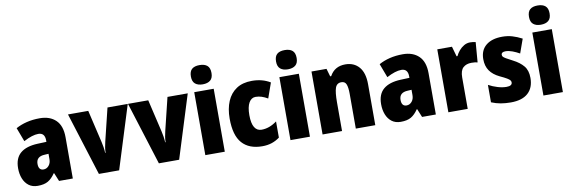

<svg xmlns="http://www.w3.org/2000/svg" viewBox="-55 -1213 4949 1661"><g transform="rotate(-10 2420.0 -383.0)"><path d="M287 -563Q376 -563 427.5 -513Q479 -463 479 -363V0H358L328 -73H324Q295 -30 261 -10Q227 10 170 10Q123 10 91.5 -14Q60 -38 44 -78.5Q28 -119 28 -169Q28 -258 80 -301.5Q132 -345 231 -349L309 -352V-364Q309 -432 251 -432Q199 -432 122 -391L76 -513Q119 -537 172 -550Q225 -563 287 -563ZM275 -245Q200 -242 200 -177Q200 -121 244 -121Q271 -121 290 -143Q309 -165 309 -200V-247Z M708 0 534 -553H712L779 -267Q784 -245 788 -220.5Q792 -196 793 -170H797Q797 -193 801 -217.5Q805 -242 811 -266L881 -553H1059L886 0Z M1235 0 1061 -553H1239L1306 -267Q1311 -245 1315 -220.5Q1319 -196 1320 -170H1324Q1324 -193 1328 -217.5Q1332 -242 1338 -266L1408 -553H1586L1413 0Z M1728 -776Q1772 -776 1795.5 -756Q1819 -736 1819 -691Q1819 -647 1795 -627Q1771 -607 1728 -607Q1686 -607 1662 -627Q1638 -647 1638 -691Q1638 -736 1661 -756Q1684 -776 1728 -776ZM1814 -553V0H1643V-553Z M2143 10Q2027 10 1966 -58.5Q1905 -127 1905 -274Q1905 -361 1932.5 -426Q1960 -491 2014.5 -527Q2069 -563 2150 -563Q2197 -563 2236.5 -552.5Q2276 -542 2311 -521L2264 -388Q2237 -404 2211 -412.5Q2185 -421 2158 -421Q2121 -421 2099.5 -383.5Q2078 -346 2078 -274Q2078 -202 2099.5 -167Q2121 -132 2161 -132Q2230 -132 2296 -181V-39Q2264 -15 2226.5 -2.5Q2189 10 2143 10Z M2476 -776Q2520 -776 2543.5 -756Q2567 -736 2567 -691Q2567 -647 2543 -627Q2519 -607 2476 -607Q2434 -607 2410 -627Q2386 -647 2386 -691Q2386 -736 2409 -756Q2432 -776 2476 -776ZM2562 -553V0H2391V-553Z M2971 -563Q3047 -563 3091.5 -511.5Q3136 -460 3136 -360V0H2965V-306Q2965 -361 2954 -389Q2943 -417 2911 -417Q2871 -417 2857.5 -378.5Q2844 -340 2844 -250V0H2673V-553H2805L2825 -484H2834Q2877 -563 2971 -563Z M3476 -563Q3565 -563 3616.5 -513Q3668 -463 3668 -363V0H3547L3517 -73H3513Q3484 -30 3450 -10Q3416 10 3359 10Q3312 10 3280.5 -14Q3249 -38 3233 -78.5Q3217 -119 3217 -169Q3217 -258 3269 -301.5Q3321 -345 3420 -349L3498 -352V-364Q3498 -432 3440 -432Q3388 -432 3311 -391L3265 -513Q3308 -537 3361 -550Q3414 -563 3476 -563ZM3464 -245Q3389 -242 3389 -177Q3389 -121 3433 -121Q3460 -121 3479 -143Q3498 -165 3498 -200V-247Z M4067 -563Q4091 -563 4116 -557L4102 -381Q4092 -384 4079.5 -385.5Q4067 -387 4048 -387Q4003 -387 3975.5 -362Q3948 -337 3948 -276V0H3778V-553H3907L3932 -465H3940Q3951 -489 3970 -511.5Q3989 -534 4014 -548.5Q4039 -563 4067 -563Z M4529 -170Q4529 -84 4477.5 -37Q4426 10 4326 10Q4280 10 4238.5 3Q4197 -4 4156 -21V-174Q4193 -154 4234.5 -141.5Q4276 -129 4312 -129Q4362 -129 4362 -160Q4362 -170 4355.5 -178.5Q4349 -187 4329 -199Q4309 -211 4268 -230Q4212 -257 4183.5 -298Q4155 -339 4155 -400Q4155 -478 4206.5 -520.5Q4258 -563 4350 -563Q4396 -563 4437 -551Q4478 -539 4522 -516L4478 -393Q4448 -410 4416 -422Q4384 -434 4357 -434Q4319 -434 4319 -409Q4319 -399 4325 -392Q4331 -385 4349.5 -374Q4368 -363 4407 -343Q4464 -314 4496.5 -275Q4529 -236 4529 -170Z M4698 -776Q4742 -776 4765.5 -756Q4789 -736 4789 -691Q4789 -647 4765 -627Q4741 -607 4698 -607Q4656 -607 4632 -627Q4608 -647 4608 -691Q4608 -736 4631 -756Q4654 -776 4698 -776ZM4784 -553V0H4613V-553Z"/></g></svg>

Font: Noto Sans Lao Looped Condensed Black
Style: Regular
Weight: 900
Width: 3
Designer: Mark Frömberg, Ben Mitchell
Foundry: The Fontpad Ltd
Version: Version 1.002; ttfautohint (v1.8.4.7-5d5b)